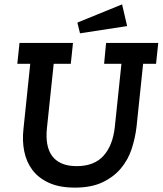

<svg xmlns="http://www.w3.org/2000/svg" viewBox="-20 -846 742 876"><path d="M464 -650H702L692 -555H633L603 -268Q597 -216 580.5 -166Q564 -116 531 -77Q498 -38 447 -14Q396 10 322 10Q251 10 203 -12Q155 -34 127.5 -71Q100 -108 90.5 -156Q81 -204 87 -257L118 -555H59L69 -650H313L303 -555H225L194 -260Q190 -221 195.5 -189.5Q201 -158 217 -135.5Q233 -113 261 -100.5Q289 -88 330 -88Q410 -88 452.5 -135.5Q495 -183 504 -268L534 -555H455ZM345 -694 333 -743 537 -826 560 -727Z"/></svg>

Font: Zilla Slab SemiBold
Style: Regular
Weight: 600
Designer: Typotheque.com
Foundry: Typotheque type foundry
Version: Version 1.0; 2017